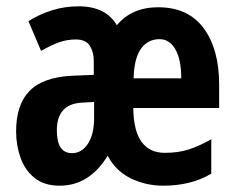

<svg xmlns="http://www.w3.org/2000/svg" viewBox="-20 -578 745 608"><path d="M481 -555Q576 -555 625 -488.5Q674 -422 674 -310V-236H402Q403 -163 428.5 -128.5Q454 -94 502 -94Q545 -94 578.5 -105Q612 -116 649 -137V-28Q585 10 497 10Q441 10 393.5 -13.5Q346 -37 321 -85Q263 10 169 10Q120 10 89.5 -14.5Q59 -39 45 -78.5Q31 -118 31 -162Q31 -246 73 -289.5Q115 -333 206 -338L277 -341V-385Q277 -413 264.5 -433Q252 -453 220 -453Q193 -453 168.5 -444.5Q144 -436 110 -417L70 -511Q105 -533 145 -545.5Q185 -558 229 -558Q315 -558 350 -498Q397 -555 481 -555ZM485 -454Q449 -454 427 -424.5Q405 -395 403 -330H554Q554 -389 535.5 -421.5Q517 -454 485 -454ZM240 -253Q160 -249 160 -165Q160 -93 208 -93Q239 -93 258.5 -123Q278 -153 278 -204V-255Z"/></svg>

Font: Noto Sans Gujarati ExtraCondensed
Style: Bold
Weight: 700
Width: 2
Designer: Jelle Bosma - Monotype Design Team, Universal Thirst
Foundry: Monotype Imaging Inc.
Version: Version 2.106; ttfautohint (v1.8.4.7-5d5b)